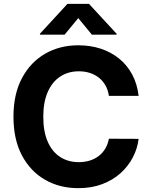

<svg xmlns="http://www.w3.org/2000/svg" viewBox="-20 -974 792 1004"><path d="M704.9 -472.7H549.4Q545.1 -502.8 532 -526.5Q518.8 -550.1 498.2 -566.8Q477.6 -583.5 450.8 -592.3Q424 -601.2 392.8 -601.2Q336.3 -601.2 294.4 -573.3Q252.5 -545.5 229.4 -492.4Q206.3 -439.3 206.3 -363.6Q206.3 -285.9 229.6 -233Q252.8 -180 294.7 -153.1Q336.6 -126.1 391.7 -126.1Q422.6 -126.1 449 -134.2Q475.5 -142.4 496.1 -158.2Q516.7 -174 530.4 -196.7Q544 -219.5 549.4 -248.6L704.9 -247.9Q698.9 -197.8 674.9 -151.5Q650.9 -105.1 610.6 -68.7Q570.3 -32.3 514.7 -11.2Q459.2 9.9 389.2 9.9Q291.9 9.9 215.4 -34.1Q138.8 -78.1 94.6 -161.6Q50.4 -245 50.4 -363.6Q50.4 -482.6 95.2 -566.1Q139.9 -649.5 216.6 -693.4Q293.3 -737.2 389.2 -737.2Q452.4 -737.2 506.6 -719.5Q560.7 -701.7 602.6 -667.8Q644.5 -633.9 671 -584.9Q697.4 -535.9 704.9 -472.7ZM460.6 -792.6 389.2 -879.3 317.8 -792.6H188.9V-797.6L332.7 -953.8H445.3L589.5 -797.6V-792.6Z"/></svg>

Font: InterMG
Style: Bold
Weight: 700
Designer: Rasmus Andersson
Foundry: rsms
Version: Version 3.019;December 26, 2023;FontCreator 15.0.0.2955 64-b